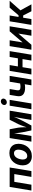

<svg xmlns="http://www.w3.org/2000/svg" viewBox="1981 -2790 818 4821"><g transform="rotate(-90 2390.5 -379.0)"><path d="M596.2 -545.9 505.9 0H359.5L430.6 -429.5H235.2L164.1 0H17.5L107.8 -545.9Z M881.6 10.7Q807.8 10.7 755.9 -17.6Q704.1 -45.8 676.7 -97.2Q649.4 -148.5 649.4 -217.2Q649.4 -283 670.3 -343.2Q691.2 -403.4 731.1 -450.7Q771.1 -498 828.4 -525.4Q885.7 -552.7 958.8 -552.7Q1032.4 -552.7 1084.4 -524.6Q1136.3 -496.5 1163.6 -445.1Q1191 -393.8 1191 -324.6Q1191 -258.7 1170.2 -198.5Q1149.4 -138.2 1109.4 -91.1Q1069.4 -43.9 1012.1 -16.6Q954.7 10.7 881.6 10.7ZM886.7 -104.6Q927.5 -104.6 957.3 -126.5Q987 -148.3 1006.2 -182.7Q1025.4 -217.1 1034.6 -256Q1043.8 -294.9 1043.8 -328.7Q1043.8 -361.5 1033.8 -385.9Q1023.8 -410.3 1003.8 -423.9Q983.9 -437.5 953.5 -437.5Q912.7 -437.5 882.9 -415.9Q853.1 -394.3 834 -360.1Q814.8 -325.8 805.6 -287.1Q796.3 -248.3 796.3 -214Q796.3 -165.1 818.9 -134.9Q841.4 -104.6 886.7 -104.6Z M1245 0 1335.3 -545.9H1555.7L1595.9 -330.9Q1600.6 -303.7 1602.7 -268.4Q1604.9 -233.1 1605.5 -195Q1606.2 -156.9 1605.9 -121.1Q1605.6 -85.4 1604.7 -57.2H1585.8Q1594.4 -85.8 1606.2 -121.7Q1618 -157.5 1631.5 -195.5Q1645 -233.5 1658.9 -268.7Q1672.8 -303.9 1685.5 -330.9L1794.3 -545.9H2022.5L1932.2 0H1789.7L1825.5 -215.5Q1829.4 -238.2 1835.6 -271.2Q1841.7 -304.3 1849 -342.1Q1856.2 -380 1863.3 -417.5Q1870.4 -455 1875.8 -486.9H1885.3Q1867.5 -437.1 1846.8 -388.3Q1826 -339.6 1805 -295.6Q1783.9 -251.6 1764.9 -215.5L1650 0H1527L1482.2 -215.5Q1475.2 -253 1468.5 -297.3Q1461.8 -341.6 1457.4 -389.9Q1453 -438.2 1451.5 -486.9H1462.2Q1457 -453.9 1451.8 -416.6Q1446.6 -379.3 1441.5 -342.1Q1436.4 -305 1431.8 -272.1Q1427.1 -239.3 1423 -215.5L1387.2 0Z M2057.5 0 2147.8 -545.9H2294.3L2203.9 0ZM2232.8 -617.1Q2199.7 -617.1 2179.8 -639.2Q2159.9 -661.3 2165 -692.3Q2170.1 -723.9 2197.4 -745.7Q2224.7 -767.5 2257.8 -767.5Q2291.2 -767.5 2311 -745.7Q2330.9 -723.8 2325.7 -692.3Q2320.6 -661.3 2293.3 -639.2Q2266.1 -617.1 2232.8 -617.1Z M2604.1 -157.7Q2483 -157.7 2427.4 -208.2Q2371.8 -258.6 2388.9 -361.1L2419.3 -545.9H2566L2535.4 -361.1Q2527.2 -313.2 2548.9 -293.7Q2570.5 -274.1 2623.3 -274.1Q2661.6 -274.1 2699.3 -282Q2737 -289.9 2781.3 -304.3L2762.1 -187.9Q2743.1 -180.3 2716.1 -173.3Q2689.1 -166.2 2659.8 -162Q2630.5 -157.7 2604.1 -157.7ZM2658.9 0 2749.2 -545.9H2895.9L2805.5 0Z M3377.9 -339.3 3358.7 -222.9H3073.3L3092.5 -339.3ZM3167.8 -545.9 3077.5 0H2931L3021.4 -545.9ZM3517.9 -545.9 3427.6 0H3281.2L3371.5 -545.9Z M4051 0H3904.4L3957.7 -321.3H3953.4L3677.2 0H3553.1L3643.4 -545.9H3789.9L3737.1 -226H3741.1L4015.1 -545.9H4141.4Z M4176.2 0 4266.5 -545.9H4412.9L4376.4 -323.3H4417.7L4608.7 -545.9H4781.2L4541.8 -275.1L4692.7 0H4518.6L4413.2 -206.9H4357L4322.6 0Z"/></g></svg>

Font: Inter
Style: Italic
Weight: 400
Italic angle: -9.3988°
Designer: Rasmus Andersson
Foundry: rsms
Version: Version 4.001;git-66647c0bb